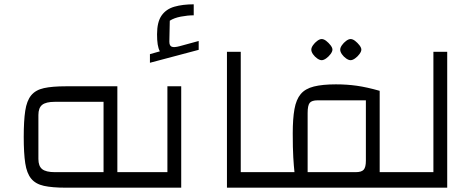

<svg xmlns="http://www.w3.org/2000/svg" viewBox="-20 -870 2199 890"><path d="M520 0V-72H614V0ZM285 0Q222 0 183.5 -8.5Q145 -17 124.5 -42Q104 -67 97 -113.5Q90 -160 90 -235Q90 -310 97 -356.5Q104 -403 124.5 -428Q145 -453 183.5 -461.5Q222 -470 285 -470H524V0ZM234 -72H460V-398H234Q193 -398 175.5 -384Q158 -370 158 -337V-133Q158 -100 175.5 -86Q193 -72 234 -72ZM614 0V-72Q626 -72 630 -62.5Q634 -53 634 -36Q634 -20 630 -10Q626 0 614 0Z M614 0V-72H794L756 -34V-470H820V0ZM614 0Q601 0 597.5 -10Q594 -20 594 -36Q594 -53 597.5 -62.5Q601 -72 614 -72ZM675 -579V-619L721 -632Q714 -645 711 -664Q708 -683 708 -711Q708 -768 729 -798Q750 -828 788.5 -839Q827 -850 878 -850V-799Q850 -799 818.5 -793Q787 -787 767 -774L765 -677Q765 -658 776 -653.5Q787 -649 813 -656L901 -680V-639Z M1032 0V-630H1096V-72H1202V0ZM1202 0V-72Q1215 -72 1218.5 -62.5Q1222 -53 1222 -36Q1222 -20 1218.5 -10Q1215 0 1202 0Z M1740 0V-72H1847V0ZM1202 0V-72H1345Q1342 -99 1339.5 -140.5Q1337 -182 1337 -252Q1337 -320 1345 -364.5Q1353 -409 1374 -434Q1395 -459 1435 -469Q1475 -479 1537 -479Q1588 -479 1634 -472.5Q1680 -466 1740 -449V0ZM1406 -72H1629Q1656 -72 1666 -83.5Q1676 -95 1676 -125V-405H1453Q1425 -405 1415.5 -393Q1406 -381 1406 -346ZM1202 0Q1189 0 1185.5 -10Q1182 -20 1182 -36Q1182 -53 1185.5 -62.5Q1189 -72 1202 -72ZM1847 0V-72Q1859 -72 1863 -62.5Q1867 -53 1867 -36Q1867 -20 1863 -10Q1859 0 1847 0ZM1471 -591Q1462 -591 1450.5 -599Q1439 -607 1431 -618.5Q1423 -630 1423 -640Q1423 -649 1431 -660.5Q1439 -672 1450.5 -680.5Q1462 -689 1471 -689Q1481 -689 1492 -680.5Q1503 -672 1512 -660.5Q1521 -649 1521 -640Q1521 -631 1512 -619Q1503 -607 1491.5 -599Q1480 -591 1471 -591ZM1605 -591Q1596 -591 1584.5 -599Q1573 -607 1565 -618.5Q1557 -630 1557 -640Q1557 -649 1565 -660.5Q1573 -672 1584.5 -680.5Q1596 -689 1605 -689Q1615 -689 1626 -680.5Q1637 -672 1646 -660.5Q1655 -649 1655 -640Q1655 -631 1646 -619Q1637 -607 1625.5 -599Q1614 -591 1605 -591Z M1847 0V-72H1989V-630H2053V0ZM1847 0Q1834 0 1830.5 -10Q1827 -20 1827 -36Q1827 -53 1830.5 -62.5Q1834 -72 1847 -72Z"/></svg>

Font: Changa Light
Style: Regular
Weight: 300
Designer: Eduardo Rodriguez Tunni
Foundry: Eduardo Rodriguez Tunni
Version: Version 3.002; ttfautohint (v1.8.2)